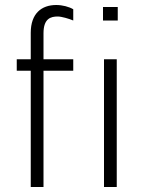

<svg xmlns="http://www.w3.org/2000/svg" viewBox="-20 -748 641 768"><path d="M273 -666V-711C256 -721 230 -728 205 -728C146 -728 103 -694 103 -617V-511H47V-465H103V0H154V-465H273V-511H154V-615C154 -674 183 -682 211 -682C226 -682 257 -673 273 -666ZM392 -720V-666H451V-720H392ZM396 0H447V-511H396V0Z"/></svg>

Font: ChivoLight
Style: Regular
Weight: 300
Designer: Hector Gatti
Foundry: Omnibus-Type
Version: Version 1.004;PS 001.004;hotconv 1.0.88;makeotf.lib2.5.64775